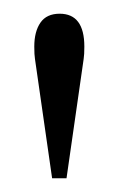

<svg xmlns="http://www.w3.org/2000/svg" viewBox="-20 -750 173 280"><path d="M56 -490 31 -664Q30 -670 30 -682Q30 -704 39 -717Q48 -730 67 -730Q103 -730 103 -682Q103 -670 102 -664L77 -490Z"/></svg>

Font: FFF_Magyar-Nemzet Bold
Style: Regular
Weight: 700
Width: 2
Designer: bBox Type GmbH
Foundry: bBox Type GmbH
Version: Version 0.004